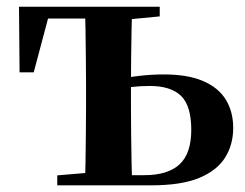

<svg xmlns="http://www.w3.org/2000/svg" viewBox="-20 -556 736 576"><path d="M305.6 0V-30.5H413.5Q483.3 -30.5 518.6 -62.9Q553.8 -95.4 553.8 -166.5Q553.8 -238.7 523.1 -268.4Q492.3 -298.1 429.9 -298.1Q399.5 -298.1 373.2 -294.9Q346.8 -291.8 320.8 -285.8V-316.8Q358.6 -324 396.9 -328.3Q435.3 -332.7 471.2 -332.7Q543.4 -332.7 589.3 -312.9Q635.2 -293.2 657.4 -257.1Q679.6 -221 679.6 -172.1Q679.6 -122.3 655.4 -83.4Q631.2 -44.5 577.6 -22.2Q523.9 0 433.4 0ZM234.9 0Q235.9 -25.5 236.5 -67.4Q237.1 -109.4 237.6 -154.7Q238.1 -200 238.1 -234.8V-301.2Q238.1 -335.7 237.6 -381Q237.1 -426.4 236.5 -468.7Q235.9 -511 234.9 -535.7H376.6Q375.6 -511 374.7 -468.7Q373.9 -426.4 373.4 -381Q372.9 -335.7 372.9 -301.2V-234.8Q372.9 -200 373.4 -154.7Q373.9 -109.4 374.7 -67.4Q375.6 -25.5 376.6 0ZM38.7 -339.1 37 -535.7H307.1V-500.4H68.5L133.1 -534.2L81.2 -339.1ZM151.8 0V-29.9L274.5 -40.2H305.6V0ZM307.1 -495.5V-535.7H459.2V-506.8L341.5 -495.5Z"/></svg>

Font: Noto Serif SC ExtraLight
Style: Regular
Weight: 200
Designer: Ryoko NISHIZUKA 西塚涼子 (kana & ideographs); Frank Grießhammer (Latin, Greek & Cyrillic); Wenlong ZHANG 张文龙 (bopomofo); San
Foundry: Adobe
Version: Version 2.002-H1;hotconv 1.1.0;makeotfexe 2.6.0